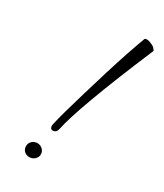

<svg xmlns="http://www.w3.org/2000/svg" viewBox="-105 -584 576 675"><g transform="rotate(20 182.5 -246.5)"><path d="M131 -97Q119 -97 119 -109Q119 -112 121 -118Q129 -138 147 -175.5Q165 -213 188 -259Q211 -305 235.5 -353Q260 -401 282.5 -442Q305 -483 321 -510Q323 -512 326 -512Q336 -512 348 -503Q357 -498 361 -491Q366 -482 365 -481Q273 -339 219.5 -247Q166 -155 150 -114Q144 -97 131 -97ZM88 19Q75 19 66.5 11Q58 3 58 -9Q58 -21 66.5 -29.5Q75 -38 88 -38Q100 -38 109 -29.5Q118 -21 118 -9Q118 3 109 11Q100 19 88 19Z"/></g></svg>

Font: Passions Conflict
Style: Regular
Weight: 400
Designer: Robert E. Leuschke
Foundry: Robert E. Leuschke
Version: Version 1.010; ttfautohint (v1.8.3)